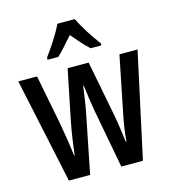

<svg xmlns="http://www.w3.org/2000/svg" viewBox="-113 -859 855 952"><g transform="rotate(-15 314.5 -383.0)"><path d="M358 -766H269C250 -724 210 -663 176 -617V-606H231C254 -627 283 -661 314 -696C343 -662 370 -630 397 -606H452V-617C417 -662 380 -721 358 -766ZM334 -310 392 0H503L620 -540H527L467 -242C457 -192 451 -147 449 -114H445C437 -181 428 -239 419 -282L369 -540H261L209 -284C196 -219 189 -163 183 -114H180C173 -172 163 -234 153 -289L104 -540H8L123 0H232L294 -311C301 -347 307 -394 313 -436H316C321 -397 327 -350 334 -310Z"/></g></svg>

Font: Noto Sans Lao ExtraCondensed Medium
Style: Regular
Weight: 500
Width: 2
Designer: Monotype Design Team
Foundry: Monotype Imaging Inc.
Version: Version 2.003